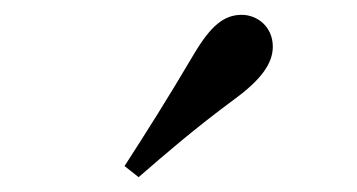

<svg xmlns="http://www.w3.org/2000/svg" viewBox="-20 -859 482 259"><path d="M148 -635 167 -620C205 -653 242 -685 296 -725C333 -752 348 -774 348 -796C348 -823 327 -839 306 -839C282 -839 264 -824 241 -785C205 -724 177 -680 148 -635Z"/></svg>

Font: Noto Serif CJK JP SemiBold
Style: Regular
Weight: 600
Designer: Ryoko NISHIZUKA 西塚涼子 (kana & ideographs); Frank Grießhammer (Latin, Greek & Cyrillic); Wenlong ZHANG 张文龙 (bopomofo); San
Foundry: Adobe
Version: Version 2.001;hotconv 1.1.0;makeotfexe 2.6.0